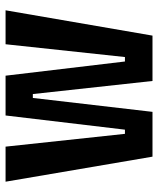

<svg xmlns="http://www.w3.org/2000/svg" viewBox="41 -609 568 690"><g transform="rotate(-90 325.0 -264.0)"><path d="M107 0 17 -528H143L189 -99H204L255 -528H398L449 -99H465L511 -528H633L542 0H379L332 -430H318L268 0Z"/></g></svg>

Font: Bricolage Grotesque Condensed SemiBold
Style: Regular
Weight: 600
Width: 3
Designer: Mathieu Triay
Foundry: Atelier Triay
Version: Version 1.000;gftools[0.9.30]